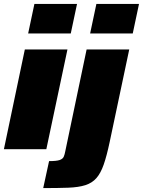

<svg xmlns="http://www.w3.org/2000/svg" viewBox="-25 -763 731 982"><path d="M119 -592 151 -743H369L337 -592ZM-5 0 102 -510H320L212 0ZM436 -592 468 -743H686L654 -592ZM196 199 226 61Q264 61 280 55.5Q296 50 301 38.5Q306 27 309 10L418 -510H636L536 -37Q521 34 505.5 78.5Q490 123 468 148Q446 173 411.5 184Q377 195 324.5 197Q272 199 196 199Z"/></svg>

Font: Saira Black
Style: Italic
Weight: 900
Italic angle: -12°
Designer: Hector Gatti with collaboration of the Omnibus-Type team
Foundry: Omnibus-Type
Version: Version 1.100; ttfautohint (v1.8.3)